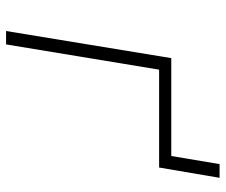

<svg xmlns="http://www.w3.org/2000/svg" viewBox="-74 -650 725 616"><g transform="rotate(90 288.0 -342.5)"><path d="M80 0H123L204 -491H518L551 -685H507L481 -530H167Z"/></g></svg>

Font: Iosevka Sparkle XLtObl
Style: Regular
Weight: 200
Italic angle: -9°
Designer: Belleve Invis
Foundry: Belleve Invis
Version: Version 4.5.0; ttfautohint (v1.8.3)